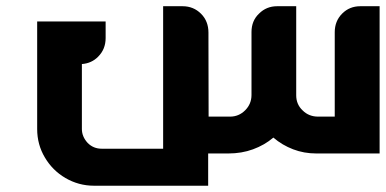

<svg xmlns="http://www.w3.org/2000/svg" viewBox="-20 -486 1222 608"><path d="M639.2 0H703.1C731 0 757.3 -4.4 781.2 -13.2C805.2 -22 826.7 -34.2 845.7 -50.3C864.3 -34.2 885.3 -22 908.2 -13.2C931.2 -4.4 955.6 0 981.9 0H1182.1V-466.3H1121.1C1098.1 -466.3 1079.1 -458.5 1063.5 -442.9C1047.9 -427.2 1040 -407.7 1040 -383.8V-116.7H987.3C968.3 -116.7 951.7 -123 938.5 -136.2C924.8 -148.9 918 -165 918 -184.1V-466.3H857.4C835 -466.3 815.9 -458.5 800.3 -442.9C784.2 -427.7 776.4 -408.2 776.4 -384.3V-185.1C776.4 -166 769.5 -149.9 756.3 -136.7C743.2 -123.5 727.1 -116.7 708.5 -116.7H640.6L640.1 -362.8V-382.8C640.1 -406.7 632.3 -426.8 616.7 -442.4C600.6 -458.5 581.1 -466.3 558.1 -466.3H496.6V-15.1H301.8C284.7 -15.1 270 -21 257.8 -33.2C245.6 -46.4 239.3 -61 239.3 -77.6V-283.2C259.8 -284.7 276.9 -292.5 290.5 -306.2C306.6 -322.3 314.5 -341.8 314.5 -365.7V-418H97.7V-77.6C97.7 -44.4 106 -14.2 122.1 12.7C138.2 40 159.7 61.5 187 77.6C214.8 93.8 245.1 102.1 277.3 102.1H639.2Z"/></svg>

Font: Ya Modern Pro
Style: Bold
Weight: 700
Designer: Yahyaalaswadi
Foundry: Yahyaalaswadi
Version: Version 1.000;September 23, 2024;FontCreator 15.0.0.2974 64-